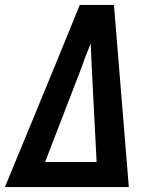

<svg xmlns="http://www.w3.org/2000/svg" viewBox="-26 -755 646 775"><path d="M-6 0 196 -490 296 -735H434L494 0ZM156 -101H364L344 -490Q343 -512 342 -534.5Q341 -557 340 -579Q331 -557 322 -534.5Q313 -512 306 -490Z"/></svg>

Font: Iosevka Extended
Style: Bold Italic
Weight: 700
Width: 7
Italic angle: -9°
Monospace: yes
Designer: Belleve Invis
Foundry: Belleve Invis
Version: Version 32.5.0; ttfautohint (v1.8.4)